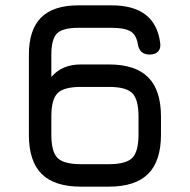

<svg xmlns="http://www.w3.org/2000/svg" viewBox="-20 -698 710 718"><path d="M283 0Q183.5 0 135.8 -47.5Q88 -95 88 -194V-493Q88 -587 133.8 -632.5Q179.5 -678 273 -678H397Q479 -678 524.2 -643.2Q569.5 -608.5 579 -538Q582 -516.5 571 -505.2Q560 -494 539 -494Q501 -494 495 -535Q489 -569 466.8 -581.5Q444.5 -594 397 -594H273Q214 -594 193 -572.8Q172 -551.5 172 -493V-410Q211 -457 283 -457H387Q486 -457 534 -409Q582 -361 582 -262V-195Q582 -95.5 534 -47.8Q486 0 387 0ZM283 -84H387Q451.5 -84 474.8 -107.8Q498 -131.5 498 -195V-262Q498 -326.5 474.5 -349.8Q451 -373 387 -373H283Q218.5 -373 195.2 -349.5Q172 -326 172 -263V-194Q172 -130.5 195.2 -107.2Q218.5 -84 283 -84Z"/></svg>

Font: Jura Light
Style: Bold
Weight: 700
Version: Version 5.104